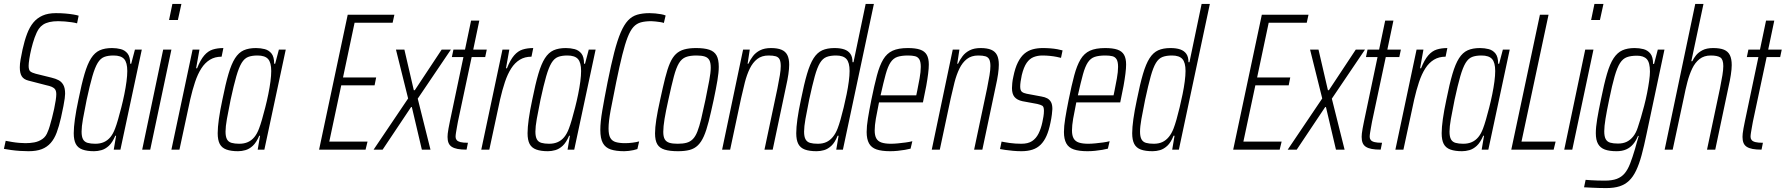

<svg xmlns="http://www.w3.org/2000/svg" viewBox="-32 -763 9105 979"><path d="M113 8Q93 8 70 6.5Q47 5 25.5 2Q4 -1 -12 -4L-3 -45Q12 -42 30 -39Q48 -36 66.5 -34.5Q85 -33 98 -33Q121 -33 143 -37Q165 -41 184 -54Q203 -67 212 -93Q216 -101 221.5 -119.5Q227 -138 233 -161Q239 -184 244 -207.5Q249 -231 252 -251Q255 -271 255 -282Q255 -298 249.5 -306.5Q244 -315 232.5 -320Q221 -325 202 -329L113 -352Q89 -358 79 -374Q69 -390 69 -420Q69 -437 73 -460Q77 -483 83 -511Q93 -556 106 -590.5Q119 -625 138 -648Q157 -671 185 -683.5Q213 -696 253 -696Q279 -696 302 -694Q325 -692 342.5 -689Q360 -686 369 -683L361 -644Q351 -647 334 -649.5Q317 -652 299 -653.5Q281 -655 265 -655Q239 -655 220 -650.5Q201 -646 188 -637.5Q175 -629 166 -616Q154 -598 144.5 -571Q135 -544 128 -515Q121 -486 117.5 -462.5Q114 -439 114 -428Q114 -406 122.5 -399Q131 -392 150 -387L231 -367Q252 -362 267 -354Q282 -346 291 -330Q300 -314 300 -285Q300 -276 298 -261Q296 -246 291.5 -222.5Q287 -199 279 -163Q269 -119 257 -87Q245 -55 226.5 -34Q208 -13 181 -2.5Q154 8 113 8Z M448 8Q412 8 388.5 -0.5Q365 -9 354.5 -29Q344 -49 344 -84Q344 -113 350 -156Q356 -199 368 -255Q384 -335 399 -386Q414 -437 432.5 -466Q451 -495 476.5 -506.5Q502 -518 539 -518Q563 -518 584 -512.5Q605 -507 618.5 -490Q632 -473 632 -438H637L656 -510H691L582 0H548L560 -71H556Q541 -36 523 -19.5Q505 -3 485.5 2.5Q466 8 448 8ZM454 -30Q479 -30 498 -38.5Q517 -47 531 -64Q545 -81 555 -108Q562 -126 570 -154Q578 -182 586.5 -215Q595 -248 602 -282.5Q609 -317 613 -347.5Q617 -378 617 -401Q617 -444 601 -462Q585 -480 547 -480Q518 -480 499 -472.5Q480 -465 466 -442Q452 -419 439 -374Q426 -329 410 -255Q398 -196 391 -156.5Q384 -117 384 -92Q384 -66 391.5 -52.5Q399 -39 415 -34.5Q431 -30 454 -30Z M830 -661 847 -743H893L875 -661ZM693 0 800 -510H842L734 0Z M842 0 950 -510H985L968 -415H973Q990 -458 1009.5 -480.5Q1029 -503 1053 -510.5Q1077 -518 1107 -518L1098 -474Q1064 -474 1038.5 -458.5Q1013 -443 994.5 -414Q976 -385 962.5 -344.5Q949 -304 938 -256L883 0Z M1182 8Q1146 8 1122.5 -0.5Q1099 -9 1088.5 -29Q1078 -49 1078 -84Q1078 -113 1084 -156Q1090 -199 1102 -255Q1118 -335 1133 -386Q1148 -437 1166.5 -466Q1185 -495 1210.5 -506.5Q1236 -518 1273 -518Q1297 -518 1318 -512.5Q1339 -507 1352.5 -490Q1366 -473 1366 -438H1371L1390 -510H1425L1316 0H1282L1294 -71H1290Q1275 -36 1257 -19.5Q1239 -3 1219.5 2.5Q1200 8 1182 8ZM1188 -30Q1213 -30 1232 -38.5Q1251 -47 1265 -64Q1279 -81 1289 -108Q1296 -126 1304 -154Q1312 -182 1320.5 -215Q1329 -248 1336 -282.5Q1343 -317 1347 -347.5Q1351 -378 1351 -401Q1351 -444 1335 -462Q1319 -480 1281 -480Q1252 -480 1233 -472.5Q1214 -465 1200 -442Q1186 -419 1173 -374Q1160 -329 1144 -255Q1132 -196 1125 -156.5Q1118 -117 1118 -92Q1118 -66 1125.5 -52.5Q1133 -39 1149 -34.5Q1165 -30 1188 -30Z M1595 0 1741 -688H1979L1970 -647H1776L1717 -368H1886L1878 -328H1708L1647 -41H1842L1832 0Z M1873 0 2049 -261 1987 -510H2030L2078 -303H2083L2220 -510H2267L2098 -260L2163 0H2119L2068 -217H2064L1919 0Z M2347 0Q2320 0 2301.5 -3.5Q2283 -7 2271.5 -14.5Q2260 -22 2255 -34.5Q2250 -47 2250 -65Q2250 -71 2251 -82Q2252 -93 2255 -108.5Q2258 -124 2262 -144L2331 -472H2272L2280 -510H2339L2370 -658H2412L2381 -510H2450L2442 -472H2373L2303 -143Q2300 -127 2297.5 -112.5Q2295 -98 2293 -86Q2291 -74 2291 -65Q2291 -56 2296.5 -49Q2302 -42 2315.5 -38.5Q2329 -35 2354 -35Z M2422 0 2530 -510H2565L2548 -415H2553Q2570 -458 2589.5 -480.5Q2609 -503 2633 -510.5Q2657 -518 2687 -518L2678 -474Q2644 -474 2618.5 -458.5Q2593 -443 2574.5 -414Q2556 -385 2542.5 -344.5Q2529 -304 2518 -256L2463 0Z M2762 8Q2726 8 2702.5 -0.5Q2679 -9 2668.5 -29Q2658 -49 2658 -84Q2658 -113 2664 -156Q2670 -199 2682 -255Q2698 -335 2713 -386Q2728 -437 2746.5 -466Q2765 -495 2790.5 -506.5Q2816 -518 2853 -518Q2877 -518 2898 -512.5Q2919 -507 2932.5 -490Q2946 -473 2946 -438H2951L2970 -510H3005L2896 0H2862L2874 -71H2870Q2855 -36 2837 -19.5Q2819 -3 2799.5 2.5Q2780 8 2762 8ZM2768 -30Q2793 -30 2812 -38.5Q2831 -47 2845 -64Q2859 -81 2869 -108Q2876 -126 2884 -154Q2892 -182 2900.5 -215Q2909 -248 2916 -282.5Q2923 -317 2927 -347.5Q2931 -378 2931 -401Q2931 -444 2915 -462Q2899 -480 2861 -480Q2832 -480 2813 -472.5Q2794 -465 2780 -442Q2766 -419 2753 -374Q2740 -329 2724 -255Q2712 -196 2705 -156.5Q2698 -117 2698 -92Q2698 -66 2705.5 -52.5Q2713 -39 2729 -34.5Q2745 -30 2768 -30Z M3151 8Q3109 8 3082 -1Q3055 -10 3042 -33.5Q3029 -57 3029 -101Q3029 -140 3039 -199Q3049 -258 3066 -344Q3084 -434 3100 -496Q3116 -558 3133 -597.5Q3150 -637 3170 -658.5Q3190 -680 3217 -688Q3244 -696 3280 -696Q3294 -696 3309.5 -694.5Q3325 -693 3339 -690.5Q3353 -688 3362 -684L3353 -646Q3345 -649 3333.5 -650.5Q3322 -652 3310.5 -653.5Q3299 -655 3289 -655Q3258 -655 3236 -649Q3214 -643 3198 -625.5Q3182 -608 3168.5 -573.5Q3155 -539 3141 -483Q3127 -427 3110 -344Q3092 -257 3081.5 -200Q3071 -143 3071 -108Q3071 -76 3080 -60Q3089 -44 3108 -38.5Q3127 -33 3156 -33Q3173 -33 3193 -35.5Q3213 -38 3227 -42L3218 -3Q3210 0 3198 2.5Q3186 5 3174 6.5Q3162 8 3151 8Z M3425 8Q3383 8 3357 0Q3331 -8 3319.5 -27.5Q3308 -47 3308 -83Q3308 -112 3314.5 -154Q3321 -196 3334 -254Q3348 -319 3359.5 -365Q3371 -411 3384 -441Q3397 -471 3414.5 -487.5Q3432 -504 3457 -511Q3482 -518 3517 -518Q3559 -518 3584.5 -509.5Q3610 -501 3621.5 -480.5Q3633 -460 3633 -422Q3633 -394 3626 -352.5Q3619 -311 3607 -254Q3593 -189 3581.5 -143.5Q3570 -98 3557 -68.5Q3544 -39 3526.5 -22Q3509 -5 3484.5 1.5Q3460 8 3425 8ZM3423 -30Q3450 -30 3468.5 -35Q3487 -40 3500.5 -53.5Q3514 -67 3524 -92.5Q3534 -118 3543.5 -157.5Q3553 -197 3565 -254Q3577 -313 3584.5 -353Q3592 -393 3592 -418Q3592 -444 3584.5 -457Q3577 -470 3561 -475Q3545 -480 3519 -480Q3486 -480 3465 -472Q3444 -464 3430 -441Q3416 -418 3404 -373Q3392 -328 3376 -254Q3363 -196 3356.5 -156.5Q3350 -117 3350 -91Q3350 -66 3357.5 -53Q3365 -40 3381 -35Q3397 -30 3423 -30Z M3650 0 3757 -510H3791L3780 -438H3784Q3793 -458 3807 -476.5Q3821 -495 3843.5 -506.5Q3866 -518 3899 -518Q3932 -518 3952.5 -509.5Q3973 -501 3982.5 -482.5Q3992 -464 3992 -433Q3992 -413 3988 -385Q3984 -357 3976 -322L3908 0H3866L3932 -312Q3940 -352 3944.5 -379.5Q3949 -407 3949 -426Q3949 -449 3943 -460.5Q3937 -472 3923.5 -476Q3910 -480 3887 -480Q3852 -480 3829 -462Q3806 -444 3791 -413Q3776 -382 3766 -343Q3756 -304 3747 -263L3691 0Z M4132 8Q4095 8 4072 -0.5Q4049 -9 4038.5 -29Q4028 -49 4028 -84Q4028 -113 4034 -156Q4040 -199 4052 -255Q4068 -335 4083 -386Q4098 -437 4116.5 -466Q4135 -495 4160.5 -506.5Q4186 -518 4223 -518Q4253 -518 4273 -511Q4293 -504 4304 -488.5Q4315 -473 4315 -446H4320L4382 -743H4424L4266 0H4232L4244 -71H4239Q4225 -36 4207 -19.5Q4189 -3 4170 2.5Q4151 8 4132 8ZM4138 -30Q4163 -30 4181.5 -38.5Q4200 -47 4214.5 -64.5Q4229 -82 4239 -108Q4246 -126 4254 -154Q4262 -182 4270 -215.5Q4278 -249 4285 -283Q4292 -317 4296 -348Q4300 -379 4300 -401Q4300 -444 4284 -462Q4268 -480 4231 -480Q4202 -480 4182.5 -472.5Q4163 -465 4149 -442Q4135 -419 4122.5 -374Q4110 -329 4094 -255Q4082 -196 4075 -156.5Q4068 -117 4068 -92Q4068 -66 4075.5 -52.5Q4083 -39 4098.5 -34.5Q4114 -30 4138 -30Z M4507 8Q4464 8 4437.5 -1Q4411 -10 4399 -32Q4387 -54 4387 -90Q4387 -119 4393.5 -159Q4400 -199 4411 -254Q4426 -328 4439.5 -378.5Q4453 -429 4471.5 -460Q4490 -491 4519.5 -504.5Q4549 -518 4597 -518Q4636 -518 4659.5 -510Q4683 -502 4693.5 -483.5Q4704 -465 4704 -434Q4704 -415 4700.5 -387Q4697 -359 4691 -325.5Q4685 -292 4677 -256L4674 -241H4450Q4440 -193 4434 -158Q4428 -123 4428 -98Q4428 -72 4436.5 -57Q4445 -42 4463.5 -36Q4482 -30 4511 -30Q4527 -30 4547 -32Q4567 -34 4586 -36.5Q4605 -39 4620 -43L4611 -5Q4600 -2 4582.5 1Q4565 4 4545.5 6Q4526 8 4507 8ZM4458 -277H4640L4645 -301Q4651 -330 4657 -363.5Q4663 -397 4663 -422Q4663 -448 4655.5 -460.5Q4648 -473 4633.5 -476.5Q4619 -480 4598 -480Q4565 -480 4544 -473Q4523 -466 4509 -445Q4495 -424 4484 -384Q4473 -344 4458 -277Z M4719 0 4826 -510H4860L4849 -438H4853Q4862 -458 4876 -476.5Q4890 -495 4912.5 -506.5Q4935 -518 4968 -518Q5001 -518 5021.5 -509.5Q5042 -501 5051.5 -482.5Q5061 -464 5061 -433Q5061 -413 5057 -385Q5053 -357 5045 -322L4977 0H4935L5001 -312Q5009 -352 5013.5 -379.5Q5018 -407 5018 -426Q5018 -449 5012 -460.5Q5006 -472 4992.5 -476Q4979 -480 4956 -480Q4921 -480 4898 -462Q4875 -444 4860 -413Q4845 -382 4835 -343Q4825 -304 4816 -263L4760 0Z M5176 8Q5155 8 5133.5 6Q5112 4 5094.5 1.5Q5077 -1 5067 -3L5075 -41Q5081 -40 5091.5 -38Q5102 -36 5116 -34Q5130 -32 5145.5 -31Q5161 -30 5176 -30Q5210 -30 5230.5 -43.5Q5251 -57 5263.5 -82Q5276 -107 5283 -140Q5286 -154 5288.5 -169Q5291 -184 5291 -198Q5291 -219 5282.5 -224Q5274 -229 5257 -233L5181 -247Q5154 -253 5141 -268.5Q5128 -284 5128 -314Q5128 -323 5129.5 -339Q5131 -355 5135 -372Q5144 -417 5158.5 -445.5Q5173 -474 5191.5 -489.5Q5210 -505 5233.5 -511.5Q5257 -518 5285 -518Q5305 -518 5324 -516.5Q5343 -515 5359.5 -512Q5376 -509 5386 -506L5378 -468Q5371 -470 5356 -473Q5341 -476 5322 -478Q5303 -480 5283 -480Q5259 -480 5238.5 -472Q5218 -464 5203 -442.5Q5188 -421 5178 -380Q5174 -361 5172 -347Q5170 -333 5170 -322Q5170 -302 5178.5 -295Q5187 -288 5203 -285L5278 -271Q5296 -268 5308 -261.5Q5320 -255 5327 -242.5Q5334 -230 5334 -207Q5334 -200 5331.5 -179.5Q5329 -159 5324 -136Q5316 -97 5304 -70Q5292 -43 5274.5 -25.5Q5257 -8 5232.5 0Q5208 8 5176 8Z M5513 8Q5470 8 5443.5 -1Q5417 -10 5405 -32Q5393 -54 5393 -90Q5393 -119 5399.5 -159Q5406 -199 5417 -254Q5432 -328 5445.5 -378.5Q5459 -429 5477.5 -460Q5496 -491 5525.5 -504.5Q5555 -518 5603 -518Q5642 -518 5665.5 -510Q5689 -502 5699.5 -483.5Q5710 -465 5710 -434Q5710 -415 5706.5 -387Q5703 -359 5697 -325.5Q5691 -292 5683 -256L5680 -241H5456Q5446 -193 5440 -158Q5434 -123 5434 -98Q5434 -72 5442.5 -57Q5451 -42 5469.5 -36Q5488 -30 5517 -30Q5533 -30 5553 -32Q5573 -34 5592 -36.5Q5611 -39 5626 -43L5617 -5Q5606 -2 5588.5 1Q5571 4 5551.5 6Q5532 8 5513 8ZM5464 -277H5646L5651 -301Q5657 -330 5663 -363.5Q5669 -397 5669 -422Q5669 -448 5661.5 -460.5Q5654 -473 5639.5 -476.5Q5625 -480 5604 -480Q5571 -480 5550 -473Q5529 -466 5515 -445Q5501 -424 5490 -384Q5479 -344 5464 -277Z M5845 8Q5808 8 5785 -0.5Q5762 -9 5751.5 -29Q5741 -49 5741 -84Q5741 -113 5747 -156Q5753 -199 5765 -255Q5781 -335 5796 -386Q5811 -437 5829.5 -466Q5848 -495 5873.5 -506.5Q5899 -518 5936 -518Q5966 -518 5986 -511Q6006 -504 6017 -488.5Q6028 -473 6028 -446H6033L6095 -743H6137L5979 0H5945L5957 -71H5952Q5938 -36 5920 -19.5Q5902 -3 5883 2.5Q5864 8 5845 8ZM5851 -30Q5876 -30 5894.5 -38.5Q5913 -47 5927.5 -64.5Q5942 -82 5952 -108Q5959 -126 5967 -154Q5975 -182 5983 -215.5Q5991 -249 5998 -283Q6005 -317 6009 -348Q6013 -379 6013 -401Q6013 -444 5997 -462Q5981 -480 5944 -480Q5915 -480 5895.5 -472.5Q5876 -465 5862 -442Q5848 -419 5835.5 -374Q5823 -329 5807 -255Q5795 -196 5788 -156.5Q5781 -117 5781 -92Q5781 -66 5788.5 -52.5Q5796 -39 5811.5 -34.5Q5827 -30 5851 -30Z M6256 0 6402 -688H6640L6631 -647H6437L6378 -368H6547L6539 -328H6369L6308 -41H6503L6493 0Z M6534 0 6710 -261 6648 -510H6691L6739 -303H6744L6881 -510H6928L6759 -260L6824 0H6780L6729 -217H6725L6580 0Z M7008 0Q6981 0 6962.5 -3.5Q6944 -7 6932.5 -14.5Q6921 -22 6916 -34.5Q6911 -47 6911 -65Q6911 -71 6912 -82Q6913 -93 6916 -108.5Q6919 -124 6923 -144L6992 -472H6933L6941 -510H7000L7031 -658H7073L7042 -510H7111L7103 -472H7034L6964 -143Q6961 -127 6958.5 -112.5Q6956 -98 6954 -86Q6952 -74 6952 -65Q6952 -56 6957.5 -49Q6963 -42 6976.5 -38.5Q6990 -35 7015 -35Z M7083 0 7191 -510H7226L7209 -415H7214Q7231 -458 7250.5 -480.5Q7270 -503 7294 -510.5Q7318 -518 7348 -518L7339 -474Q7305 -474 7279.5 -458.5Q7254 -443 7235.5 -414Q7217 -385 7203.5 -344.5Q7190 -304 7179 -256L7124 0Z M7423 8Q7387 8 7363.5 -0.5Q7340 -9 7329.5 -29Q7319 -49 7319 -84Q7319 -113 7325 -156Q7331 -199 7343 -255Q7359 -335 7374 -386Q7389 -437 7407.5 -466Q7426 -495 7451.5 -506.5Q7477 -518 7514 -518Q7538 -518 7559 -512.5Q7580 -507 7593.5 -490Q7607 -473 7607 -438H7612L7631 -510H7666L7557 0H7523L7535 -71H7531Q7516 -36 7498 -19.5Q7480 -3 7460.5 2.5Q7441 8 7423 8ZM7429 -30Q7454 -30 7473 -38.5Q7492 -47 7506 -64Q7520 -81 7530 -108Q7537 -126 7545 -154Q7553 -182 7561.5 -215Q7570 -248 7577 -282.5Q7584 -317 7588 -347.5Q7592 -378 7592 -401Q7592 -444 7576 -462Q7560 -480 7522 -480Q7493 -480 7474 -472.5Q7455 -465 7441 -442Q7427 -419 7414 -374Q7401 -329 7385 -255Q7373 -196 7366 -156.5Q7359 -117 7359 -92Q7359 -66 7366.5 -52.5Q7374 -39 7390 -34.5Q7406 -30 7429 -30Z M7674 0 7820 -688H7864L7726 -41H7900L7890 0Z M8081 -661 8098 -743H8144L8126 -661ZM7944 0 8051 -510H8093L7985 0Z M8158 196Q8141 196 8122.5 195.5Q8104 195 8084 194Q8064 193 8045 192L8053 154Q8066 155 8081.5 156Q8097 157 8115 157.5Q8133 158 8151 158Q8188 158 8212 149Q8236 140 8252 121Q8268 102 8280 71Q8292 40 8305 -4Q8308 -17 8314 -36.5Q8320 -56 8324 -70H8320Q8310 -45 8295 -27.5Q8280 -10 8259.5 -1Q8239 8 8211 8Q8174 8 8151 -0.5Q8128 -9 8116.5 -29Q8105 -49 8105 -84Q8105 -114 8112 -156Q8119 -198 8131 -255Q8147 -335 8162 -386.5Q8177 -438 8196 -466.5Q8215 -495 8240.5 -506.5Q8266 -518 8303 -518Q8327 -518 8348 -512.5Q8369 -507 8383 -490Q8397 -473 8397 -437H8402L8421 -510H8455L8364 -81Q8351 -18 8338.5 28Q8326 74 8310.5 106.5Q8295 139 8274.5 158.5Q8254 178 8226 187Q8198 196 8158 196ZM8218 -31Q8244 -31 8262.5 -40Q8281 -49 8295.5 -67Q8310 -85 8319 -113Q8326 -133 8334.5 -162Q8343 -191 8351.5 -223.5Q8360 -256 8366.5 -289Q8373 -322 8377 -350.5Q8381 -379 8381 -398Q8381 -444 8365 -461.5Q8349 -479 8315 -479Q8284 -479 8263.5 -471.5Q8243 -464 8228.5 -441.5Q8214 -419 8201 -374Q8188 -329 8173 -255Q8161 -198 8154.5 -158Q8148 -118 8148 -94Q8148 -67 8155.5 -53.5Q8163 -40 8178.5 -35.5Q8194 -31 8218 -31Z M8456 0 8612 -743H8654L8592 -451H8597Q8604 -466 8616 -481Q8628 -496 8649 -507Q8670 -518 8703 -518Q8738 -518 8758.5 -509.5Q8779 -501 8788.5 -482Q8798 -463 8798 -431Q8798 -411 8793.5 -381.5Q8789 -352 8782 -322L8714 0H8672L8738 -312Q8746 -352 8750.5 -379.5Q8755 -407 8755 -426Q8755 -460 8740 -470Q8725 -480 8691 -480Q8657 -480 8634 -462Q8611 -444 8596.5 -413.5Q8582 -383 8572 -345Q8562 -307 8554 -266L8497 0Z M8950 0Q8923 0 8904.5 -3.5Q8886 -7 8874.5 -14.5Q8863 -22 8858 -34.5Q8853 -47 8853 -65Q8853 -71 8854 -82Q8855 -93 8858 -108.5Q8861 -124 8865 -144L8934 -472H8875L8883 -510H8942L8973 -658H9015L8984 -510H9053L9045 -472H8976L8906 -143Q8903 -127 8900.5 -112.5Q8898 -98 8896 -86Q8894 -74 8894 -65Q8894 -56 8899.5 -49Q8905 -42 8918.5 -38.5Q8932 -35 8957 -35Z"/></svg>

Font: Saira ExtraCondensed ExtraLight
Style: Italic
Weight: 250
Width: 2
Italic angle: -12°
Designer: Hector Gatti with collaboration of the Omnibus-Type team
Foundry: Omnibus-Type
Version: Version 1.101